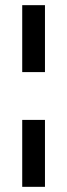

<svg xmlns="http://www.w3.org/2000/svg" viewBox="-20 -705 260 743"><path d="M154 -426V-685H66V-426ZM154 18V-241H66V18Z"/></svg>

Font: XITS
Style: Bold Italic
Weight: 700
Italic angle: -16.33°
Designer: MicroPress Inc., with final additions and corrections provided by Coen Hoffman, Elsevier (retired)
Version: Version 1.105